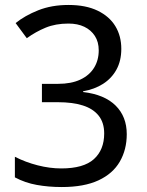

<svg xmlns="http://www.w3.org/2000/svg" viewBox="-20 -744 591 774"><path d="M229 10Q176 10 128.5 1.5Q81 -7 40 -29V-112Q83 -90 132 -77.5Q181 -65 227 -65Q317 -65 358.5 -102.5Q400 -140 400 -206Q400 -250 377.5 -278Q355 -306 313.5 -319Q272 -332 214 -332H149V-406H214Q267 -406 303.5 -423Q340 -440 359 -470.5Q378 -501 378 -541Q378 -575 362.5 -599Q347 -623 320 -636Q293 -649 256 -649Q204 -649 164 -632.5Q124 -616 88 -590L43 -651Q80 -681 134 -702.5Q188 -724 256 -724Q326 -724 373.5 -701Q421 -678 445 -638.5Q469 -599 469 -547Q469 -499 449.5 -463.5Q430 -428 395.5 -406Q361 -384 315 -376V-373Q401 -363 446 -318.5Q491 -274 491 -203Q491 -141 463 -92.5Q435 -44 377 -17Q319 10 229 10Z"/></svg>

Font: hexkannada15
Style: Book
Weight: 400
Designer: Jelle Bosma - Monotype Design Team
Foundry: Monotype Imaging Inc.
Version: Version 2.003